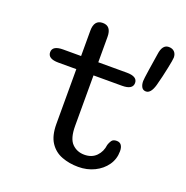

<svg xmlns="http://www.w3.org/2000/svg" viewBox="-121 -765 860 887"><g transform="rotate(20 309.5 -322.0)"><path d="M106 -411.5Q53.5 -411.5 53.5 -444Q53.5 -476 106 -476H418.5Q471 -476 471 -444Q471 -411.5 418.5 -411.5ZM278.5 -163.5Q278.5 -101.5 302.8 -77Q327 -52.5 363.5 -52.5Q400 -52.5 422 -75Q444 -97.5 448 -131.5Q451.5 -143 458.5 -153.5Q465.5 -164 483 -164Q498.5 -164 506 -153.5Q513.5 -143 513.5 -124Q513.5 -85.5 492.2 -55.2Q471 -25 435.2 -7.5Q399.5 10 356 10Q312 10 275 -4Q238 -18 216 -51.2Q194 -84.5 194 -142.5V-600.5Q194 -654 236.5 -654Q278.5 -654 278.5 -600.5ZM531 -424.5Q516.5 -424.5 509.8 -436Q503 -447.5 503 -465.5Q503 -469.5 504.8 -484.8Q506.5 -500 510 -521.5Q513.5 -543 516.8 -565.2Q520 -587.5 523 -605Q529.5 -654 561 -654Q579 -654 589 -643.5Q599 -633 599 -615.5Q599 -610.5 596.5 -596.2Q594 -582 589.8 -561.5Q585.5 -541 580 -517Q574.5 -493 568 -469.5Q555 -424.5 531 -424.5Z"/></g></svg>

Font: Sono ExtraLight Monospace
Style: Regular
Weight: 400
Version: Version 2.112